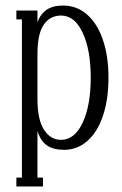

<svg xmlns="http://www.w3.org/2000/svg" viewBox="-20 -522 438 692"><path d="M39 150V118H59V-452H39V-484H115V-442Q126 -472 148.5 -487Q171 -502 207 -502Q257 -502 294 -469.5Q331 -437 351 -378Q371 -319 371 -242Q371 -165 351.5 -106Q332 -47 295.5 -14.5Q259 18 211 18Q172 18 149 2Q126 -14 115 -50V118H135V150ZM200 -18Q249 -18 278 -80Q307 -142 307 -242Q307 -342 278 -404Q249 -466 200 -466Q161 -466 138 -433.5Q115 -401 115 -327V-165Q115 -91 138.5 -54.5Q162 -18 200 -18Z"/></svg>

Font: Margherita Variable
Style: Regular
Weight: 400
Designer: James Puckett
Foundry: Dunwich Type Founders
Version: Version 1.008